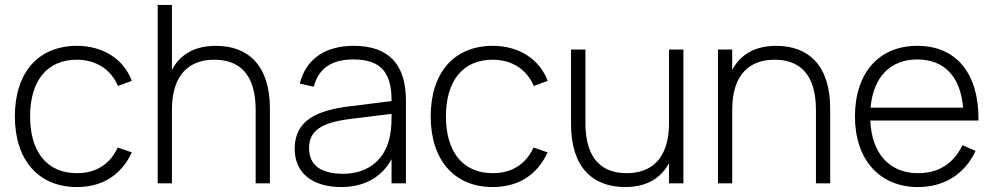

<svg xmlns="http://www.w3.org/2000/svg" viewBox="-20 -740 4010 775"><path d="M290.5 15C393 15 469.5 -33 512 -125L455 -144.5C425 -78 368 -41 290.5 -41C166 -41 101.5 -132 101.5 -270C101.5 -413.5 169.5 -499 290.5 -499C367 -499 428.5 -459.5 456 -393L512 -413.5C480.5 -500.5 396 -555 291 -555C134 -555 40 -446.5 40 -270C40 -95 134.5 15 290.5 15Z M1012 0H1069.5V-301.5C1069.5 -476 982 -555 851.5 -555C747 -555 698 -503.5 674 -458V-720H616.5V0H674V-296.5C674 -444.5 749 -499 845 -499C942.5 -499 1012 -444.5 1012 -296.5Z M1408 -555C1291.5 -555 1214.5 -501 1190 -402.5L1246.5 -390C1266 -464 1318.5 -500 1406 -500C1514 -500 1560.5 -451 1560.5 -335V-332L1392 -311C1261.5 -295 1169.5 -255.5 1169.5 -139.5C1169.5 -42.5 1240 15 1357.5 15C1450.5 15 1521 -24.5 1560.5 -97.5V0H1618.5V-334C1618.5 -481.5 1548 -555 1408 -555ZM1560.5 -280.5C1560.5 -257 1560.5 -224 1555 -197.5C1539 -99 1468 -38.5 1365.5 -38.5C1274.5 -38.5 1227.5 -74 1227.5 -141.5C1227.5 -211.5 1274.5 -245 1395 -260Z M1969 15C2071.5 15 2148 -33 2190.5 -125L2133.5 -144.5C2103.5 -78 2046.5 -41 1969 -41C1844.5 -41 1780 -132 1780 -270C1780 -413.5 1848 -499 1969 -499C2045.5 -499 2107 -459.5 2134.5 -393L2190.5 -413.5C2159 -500.5 2074.5 -555 1969.5 -555C1812.5 -555 1718.5 -446.5 1718.5 -270C1718.5 -95 1813 15 1969 15Z M2343 -540H2285V-238.5C2285 -64 2373 15 2503.5 15C2607.5 15 2656.5 -36.5 2680.5 -81.5V0H2738.5V-540H2680.5V-244C2680.5 -95.5 2606 -41 2509.5 -41C2412 -41 2343 -96 2343 -244Z M3273.5 0H3331V-301.5C3331 -476 3243.5 -555 3113 -555C3009 -555 2960 -503.5 2935.5 -458V-540H2878V0H2935.5V-296.5C2935.5 -444.5 3010.5 -499 3106.5 -499C3204 -499 3273.5 -444.5 3273.5 -296.5Z M3685.5 -41C3571 -41 3498.5 -119.5 3493 -253.5H3929.5C3932 -442.5 3841 -555 3682.5 -555C3528 -555 3431 -446 3431 -270C3431 -95 3531 15 3685.5 15C3791.5 15 3874 -37 3918 -131L3865 -154C3830 -83 3773 -41 3685.5 -41ZM3494 -305.5C3504.5 -428 3573 -500 3682.5 -500C3791.5 -500 3857 -431 3867.5 -305.5Z"/></svg>

Font: Vela Sans Light
Style: Regular
Weight: 300
Designer: Principal design: Mikhail Sharanda - project Manrope.
Design modification: Ravid Balaliev
Foundry: Mikhail Sharanda
Version: Version 1.001